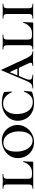

<svg xmlns="http://www.w3.org/2000/svg" viewBox="1176 -1704 539 2932"><g transform="rotate(-90 1446.0 -237.5)"><path d="M252 -19H282Q337 -19 379 -55Q421 -91 439 -152Q439 -154 444 -154Q446 -154 448.5 -152.5Q451 -151 451 -150Q444 -100 444 -15Q444 -7 440.5 -3.5Q437 0 429 0H32Q30 0 30 -6Q30 -12 32 -12Q60 -12 73 -17Q86 -22 91 -36.5Q96 -51 96 -81V-387Q96 -417 91 -431Q86 -445 73 -450.5Q60 -456 32 -456Q30 -456 30 -462Q30 -468 32 -468L80 -467Q120 -465 142 -465Q168 -465 208 -467L253 -468Q256 -468 256 -462Q256 -456 253 -456Q222 -456 207 -450.5Q192 -445 187 -430.5Q182 -416 182 -386V-85Q182 -45 195.5 -32Q209 -19 252 -19Z M498 -233Q498 -310 538 -366Q578 -422 640 -451Q702 -480 766 -480Q837 -480 891 -445.5Q945 -411 974.5 -356Q1004 -301 1004 -240Q1004 -173 969 -115Q934 -57 873.5 -22.5Q813 12 741 12Q670 12 614.5 -21.5Q559 -55 528.5 -111Q498 -167 498 -233ZM906 -217Q906 -284 885 -338Q864 -392 824.5 -424Q785 -456 732 -456Q666 -456 631.5 -406.5Q597 -357 597 -262Q597 -191 618.5 -133.5Q640 -76 678 -43Q716 -10 765 -10Q829 -10 867.5 -65Q906 -120 906 -217Z M1497 -451Q1504 -448 1506 -444.5Q1508 -441 1508 -434L1515 -331Q1515 -328 1509.5 -327Q1504 -326 1503 -330Q1472 -396 1430 -428Q1388 -460 1330 -460Q1256 -460 1213.5 -402Q1171 -344 1171 -251Q1171 -189 1190.5 -133Q1210 -77 1251.5 -42Q1293 -7 1354 -7Q1409 -7 1446.5 -39Q1484 -71 1513 -140Q1514 -144 1519 -143Q1524 -142 1524 -139L1514 -33Q1513 -25 1511 -22Q1509 -19 1500 -15Q1423 12 1340 12Q1245 12 1184 -26Q1123 -64 1095.5 -121Q1068 -178 1068 -236Q1068 -304 1104.5 -360Q1141 -416 1204.5 -448Q1268 -480 1345 -480Q1382 -480 1425.5 -472Q1469 -464 1497 -451Z M1752 -242H1935L1942 -219H1737ZM2126 0Q2106 0 2064 -2Q2022 -4 2004 -4Q1987 -4 1955 -2Q1923 0 1909 0Q1905 0 1905 -6Q1905 -12 1909 -12Q1933 -12 1943.5 -18Q1954 -24 1954 -37Q1954 -51 1939 -84L1804 -376L1841 -434L1712 -123Q1695 -81 1695 -59Q1695 -34 1712.5 -23Q1730 -12 1766 -12Q1771 -12 1771 -6Q1771 0 1766 0Q1752 0 1726 -2Q1698 -4 1674 -4Q1649 -4 1615 -2Q1585 0 1566 0Q1561 0 1561 -6Q1561 -12 1566 -12Q1597 -12 1616 -21Q1635 -30 1651 -54.5Q1667 -79 1689 -132L1837 -483Q1839 -487 1843 -487Q1847 -487 1848 -483L2009 -137Q2034 -83 2050.5 -57Q2067 -31 2083.5 -21.5Q2100 -12 2126 -12Q2130 -12 2130 -6Q2130 0 2126 0Z M2378 -19H2408Q2463 -19 2505 -55Q2547 -91 2565 -152Q2565 -154 2570 -154Q2572 -154 2574.5 -152.5Q2577 -151 2577 -150Q2570 -100 2570 -15Q2570 -7 2566.5 -3.5Q2563 0 2555 0H2158Q2156 0 2156 -6Q2156 -12 2158 -12Q2186 -12 2199 -17Q2212 -22 2217 -36.5Q2222 -51 2222 -81V-387Q2222 -417 2217 -431Q2212 -445 2199 -450.5Q2186 -456 2158 -456Q2156 -456 2156 -462Q2156 -468 2158 -468L2206 -467Q2246 -465 2268 -465Q2294 -465 2334 -467L2379 -468Q2382 -468 2382 -462Q2382 -456 2379 -456Q2348 -456 2333 -450.5Q2318 -445 2313 -430.5Q2308 -416 2308 -386V-85Q2308 -45 2321.5 -32Q2335 -19 2378 -19Z M2854 -12Q2856 -12 2856 -6Q2856 0 2854 0Q2824 0 2807 -1L2741 -2L2679 -1Q2661 0 2630 0Q2628 0 2628 -6Q2628 -12 2630 -12Q2661 -12 2675 -17Q2689 -22 2694 -36.5Q2699 -51 2699 -81V-387Q2699 -417 2694 -431Q2689 -445 2674.5 -450.5Q2660 -456 2630 -456Q2628 -456 2628 -462Q2628 -468 2630 -468L2679 -467Q2717 -465 2741 -465Q2768 -465 2808 -467L2854 -468Q2856 -468 2856 -462Q2856 -456 2854 -456Q2824 -456 2810 -450Q2796 -444 2791 -429.5Q2786 -415 2786 -385V-81Q2786 -51 2791 -36.5Q2796 -22 2810 -17Q2824 -12 2854 -12Z"/></g></svg>

Font: Cormorant SC SemiBold
Style: Regular
Weight: 600
Designer: Christian Thalmann (Catharsis Fonts)
Foundry: Catharsis Fonts
Version: Version 4.000